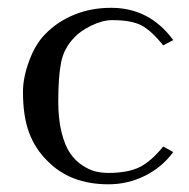

<svg xmlns="http://www.w3.org/2000/svg" viewBox="-20 -462 485 494"><path d="M129.9 -200.2Q129.9 -155.8 138.4 -121.6Q147 -87.4 160.2 -68.1Q173.3 -48.8 191.4 -36.9Q209.5 -24.9 225.3 -21Q241.2 -17.1 258.8 -17.1Q308.6 -17.1 338.6 -31.7Q368.7 -46.4 399.9 -85L425.8 -70.8Q396.5 -31.2 352.5 -9.5Q308.6 12.2 258.8 12.2Q160.6 12.2 102.1 -47.9Q70.3 -79.1 54.7 -121.1Q39.1 -163.1 39.1 -226.1Q39.1 -262.7 55.4 -306.4Q71.8 -350.1 97.2 -375Q127.4 -406.2 170.9 -424.1Q214.4 -441.9 266.1 -441.9Q364.7 -441.9 425.8 -358.9L399.9 -345.2Q369.1 -383.8 343.3 -397Q317.4 -410.2 269 -410.2Q243.7 -410.2 215.1 -396.2Q186.5 -382.3 170.9 -365.2Q144.5 -337.9 137.2 -301.5Q129.9 -265.1 129.9 -200.2Z"/></svg>

Font: Linux Libertine Display G
Style: Regular
Weight: 400
Designer: Philipp H. Poll
Foundry: Philipp H. Poll
Version: Version 5.0.9